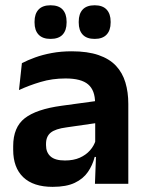

<svg xmlns="http://www.w3.org/2000/svg" viewBox="-20 -697 556 728"><path d="M466.5 0H340L344.5 -120L341 -131V-284.5L340.5 -306.5Q340.5 -354.5 314.2 -377Q288 -399.5 228.5 -399.5Q178 -399.5 133.8 -386.2Q89.5 -373 52 -355.5L63 -457.5Q85 -469 113.2 -479.2Q141.5 -489.5 176.5 -496Q211.5 -502.5 252 -502.5Q312 -502.5 353.5 -488.2Q395 -474 419.8 -447.5Q444.5 -421 455.5 -384.2Q466.5 -347.5 466.5 -303ZM179.5 11.5Q106.5 11.5 68.2 -25Q30 -61.5 30 -129V-143Q30 -214.5 74 -248.8Q118 -283 213.5 -296L352.5 -315L360 -232.5L232 -214Q190 -208.5 172.2 -194Q154.5 -179.5 154.5 -151.5V-146.5Q154.5 -119 171.8 -103.8Q189 -88.5 226 -88.5Q259 -88.5 282.5 -99Q306 -109.5 321.2 -126.8Q336.5 -144 343 -165.5L361 -102H339Q331 -70.5 313.2 -44.8Q295.5 -19 263.5 -3.8Q231.5 11.5 179.5 11.5ZM171.5 -549.5Q141.5 -549.5 126.2 -565.8Q111 -582 111 -611.5V-615Q111 -644.5 126.2 -660.8Q141.5 -677 171.5 -677Q202.5 -677 217.5 -660.8Q232.5 -644.5 232.5 -615V-611.5Q232.5 -582 217.5 -565.8Q202.5 -549.5 171.5 -549.5ZM339 -549.5Q308.5 -549.5 293.5 -565.8Q278.5 -582 278.5 -611.5V-615Q278.5 -644.5 293.5 -660.8Q308.5 -677 339 -677Q369 -677 384.2 -660.8Q399.5 -644.5 399.5 -615V-611.5Q399.5 -582 384.2 -565.8Q369 -549.5 339 -549.5Z"/></svg>

Font: Anek Devanagari SemiBold
Style: Regular
Weight: 600
Designer: Kailash Malviya (Devanagari) & Yesha Goshar (Latin)
Foundry: Ek Type
Version: Version 1.003